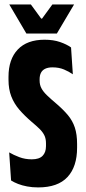

<svg xmlns="http://www.w3.org/2000/svg" viewBox="-20 -827 385 858"><path d="M150.5 10.5Q124 10.5 101.5 6.2Q79 2 61 -5Q43 -12 29.5 -20.5L21 -146Q40.5 -134.5 66.2 -124.8Q92 -115 122 -115Q155 -115 170.2 -130.5Q185.5 -146 185.5 -174V-186.5Q185.5 -207.5 178.2 -222.2Q171 -237 157 -250.8Q143 -264.5 121.5 -282.5Q89.5 -310 66.2 -337Q43 -364 30.5 -396.2Q18 -428.5 18 -470.5V-484Q18 -562 59.5 -605.8Q101 -649.5 179 -649.5Q218.5 -649.5 248.2 -639.2Q278 -629 297.5 -615L305.5 -495Q288.5 -507 266 -516.5Q243.5 -526 214.5 -526Q195.5 -526 182.5 -520Q169.5 -514 163.2 -502Q157 -490 157 -472.5V-467.5Q157 -448 165 -432.8Q173 -417.5 189.5 -401.5Q206 -385.5 231.5 -364Q263.5 -336.5 284 -311.8Q304.5 -287 314.5 -256.8Q324.5 -226.5 324.5 -183.5V-167Q324.5 -82 281.5 -35.8Q238.5 10.5 150.5 10.5ZM98 -677 21.5 -807H118L164 -744H168L214 -807H311L234 -677Z"/></svg>

Font: Anek Latin Condensed
Style: Bold
Weight: 700
Width: 3
Designer: Yesha Goshar
Foundry: Ek Type
Version: Version 1.003